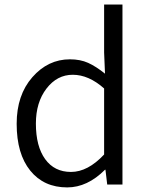

<svg xmlns="http://www.w3.org/2000/svg" viewBox="-20 -816 654 849"><path d="M277.3 12.7Q173.8 12.7 113.8 -61.5Q53.7 -135.7 53.7 -268.6Q53.7 -395.5 123 -474.6Q192.4 -553.7 289.1 -553.7Q335 -553.7 369.6 -538.1Q404.3 -522.5 444.3 -490.2L440.4 -584V-795.9H521.5V0H454.1L446.3 -65.4H444.3Q366.2 12.7 277.3 12.7ZM293.9 -55.7Q368.2 -55.7 440.4 -132.8V-424.8Q372.1 -485.4 301.8 -485.4Q232.4 -485.4 185.5 -424.3Q138.7 -363.3 138.7 -269.5Q138.7 -168.9 179.7 -112.3Q220.7 -55.7 293.9 -55.7Z"/></svg>

Font: Gen Shin Gothic Normal
Style: Regular
Weight: 300
Designer: [Source Han Sans]
Ryoko NISHIZUKA  (kana & ideographs); Paul D. Hunt (Latin, Greek & Cyrillic); Wenlong ZHANG  (bopomofo
Version: Version 1.002.20150607